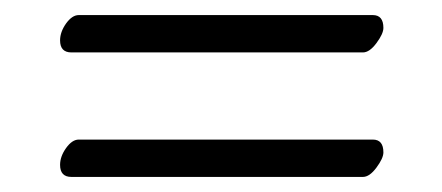

<svg xmlns="http://www.w3.org/2000/svg" viewBox="-20 -379 590 256"><path d="M463.9 -309.1H75.2Q60.1 -309.1 60.1 -325.2Q60.1 -336.4 68.1 -347.7Q76.2 -358.9 85 -358.9H477.1Q491.2 -358.9 491.2 -341.8Q491.2 -334 481.9 -321.5Q472.7 -309.1 463.9 -309.1ZM463.9 -143.1H75.2Q60.1 -143.1 60.1 -159.2Q60.1 -170.4 68.1 -181.6Q76.2 -192.9 85 -192.9H477.1Q491.2 -192.9 491.2 -175.8Q491.2 -168 481.9 -155.5Q472.7 -143.1 463.9 -143.1Z"/></svg>

Font: Linux Libertine Capitals
Style: Small Caps
Weight: 400
Designer: Philipp H. Poll
Foundry: Philipp H. Poll
Version: Version 5.1.3